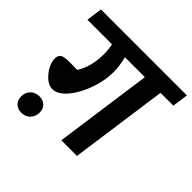

<svg xmlns="http://www.w3.org/2000/svg" viewBox="-183 -871 1102 1102"><g transform="rotate(45 367.5 -320.5)"><path d="M734.9 -691.9 721.2 -595.2H617.2L534.2 0H407.2L490.2 -595.2H328.1Q342.8 -538.1 342.8 -488.8Q342.8 -418.9 316.4 -344.5Q290 -270 247.8 -220.5Q205.6 -170.9 164.1 -170.9Q123.5 -170.9 86.2 -215.8Q48.8 -260.7 48.8 -306.2Q48.8 -332 65.2 -341.6Q81.5 -351.1 123 -351.1Q129.9 -351.1 150.6 -350.6Q171.4 -350.1 186 -350.1Q231 -420.9 231 -522Q231 -557.1 223.1 -595.2H23.9L37.1 -691.9ZM140.1 -89.8Q169.4 -89.8 188.2 -72.5Q207 -55.2 207 -24.9Q207 7.3 186.5 29.1Q166 50.8 132.8 50.8Q103 50.8 84.5 33Q65.9 15.1 65.9 -15.1Q65.9 -47.4 86.4 -68.6Q106.9 -89.8 140.1 -89.8Z"/></g></svg>

Font: FiraGO SemiBold
Style: Italic
Weight: 600
Italic angle: -8°
Designer: bBox Type GmbH
Foundry: bBox Type GmbH
Version: Version 1.001;PS 001.001;hotconv 1.0.88;makeotf.lib2.5.64775